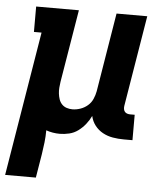

<svg xmlns="http://www.w3.org/2000/svg" viewBox="-58 -577 710 828"><g transform="rotate(5 297.5 -162.5)"><path d="M-5 205 98 -420H65V-530H250L198 -216Q196 -203 195 -190Q194 -177 195.5 -164.5Q197 -152 201 -140Q205 -128 213.5 -119Q222 -110 234 -106Q246 -102 259 -102Q276 -102 293.5 -108Q311 -114 325 -126Q339 -138 346.5 -155Q354 -172 357 -189L413 -530H546L481 -136Q480 -129 481 -122.5Q482 -116 486 -111Q490 -106 496.5 -104Q503 -102 509 -102H529V8H491Q467 8 443.5 4Q420 0 400 -11Q380 -22 366 -40Q352 -58 347 -81Q338 -62 324.5 -45Q311 -28 293.5 -15Q276 -2 255 3Q234 8 214 8Q199 8 184 5.5Q169 3 155 -2Q155 24 152 50.5Q149 77 145 102L128 205Z"/></g></svg>

Font: Iosevka Slab XBdEx
Style: Italic
Weight: 800
Width: 7
Italic angle: -9°
Monospace: yes
Designer: Belleve Invis
Foundry: Belleve Invis
Version: Version 11.1.1; ttfautohint (v1.8.3)